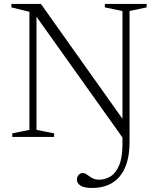

<svg xmlns="http://www.w3.org/2000/svg" viewBox="-20 -696 800 976"><path d="M617.5 -71 616.5 22.5 150.5 -632 165.5 -642V-36L255 -18V0H42.5V-18L129.5 -36V-636L38 -658.5V-676H188ZM638.5 25.5Q638.5 104 615.5 156.2Q592.5 208.5 550 234Q507.5 259.5 448.5 259.5Q408 259.5 389.5 247.5Q371 235.5 371 218Q371 203 379.5 193.2Q388 183.5 402 183.5Q410 183.5 418 188.8Q426 194 435.2 200.8Q444.5 207.5 456 212.5Q467.5 217.5 481.5 217.5Q515 217.5 542.2 200.5Q569.5 183.5 586 143.8Q602.5 104 602.5 36V-640L513 -658.5V-676H725.5V-658.5L638.5 -640Z"/></svg>

Font: Newsreader 16pt 16pt Light
Style: Regular
Weight: 300
Version: Version 1.003